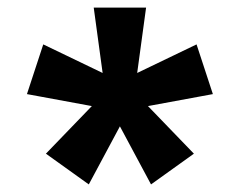

<svg xmlns="http://www.w3.org/2000/svg" viewBox="-20 -720 632 506"><path d="M498 -603 284 -500 308 -429 541 -472ZM491 -315 326 -486 266 -443 378 -234ZM214 -234 326 -443 266 -486 101 -315ZM51 -472 284 -429 308 -500 94 -603ZM227 -700 259 -465H333L365 -700Z"/></svg>

Font: Jost
Style: Bold
Weight: 700
Version: Version 3.710